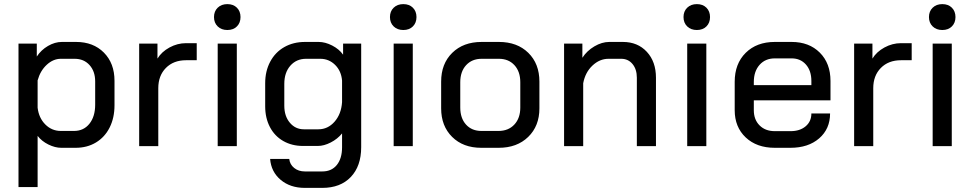

<svg xmlns="http://www.w3.org/2000/svg" viewBox="-20 -711 4738 934"><path d="M70 -499H159V-436Q180 -468 213.5 -487.5Q247 -507 281 -507H350Q434 -507 485.5 -455Q537 -403 537 -318V-199Q537 -138 513.5 -91Q490 -44 447 -18Q404 8 348 8H278Q248 8 215.5 -8Q183 -24 163 -50V199H70ZM340 -74Q387 -74 415 -109Q443 -144 443 -202V-315Q443 -364 415.5 -394.5Q388 -425 343 -425H276Q239 -425 207.5 -396Q176 -367 163 -320V-187Q169 -137 200.5 -105.5Q232 -74 276 -74Z M657 -499H746V-426Q766 -459 804.5 -480Q843 -501 885 -501H937V-418H885Q824 -418 787 -380.5Q750 -343 750 -282V0H657Z M1021 -628Q1021 -656 1039 -673.5Q1057 -691 1086 -691Q1115 -691 1132.5 -673.5Q1150 -656 1150 -628Q1150 -600 1132.5 -582.5Q1115 -565 1086 -565Q1057 -565 1039 -582.5Q1021 -600 1021 -628ZM1039 -499H1132V0H1039Z M1294 62H1387Q1390 89 1411 106Q1432 123 1463 123H1548Q1593 123 1618.5 91.5Q1644 60 1644 5V-62Q1622 -35 1589 -18Q1556 -1 1526 -1H1454Q1400 -1 1358 -25Q1316 -49 1293 -93Q1270 -137 1270 -194V-306Q1270 -365 1294.5 -411Q1319 -457 1363 -482Q1407 -507 1464 -507H1530Q1562 -507 1596 -489.5Q1630 -472 1649 -445V-499H1737V5Q1737 97 1686.5 150Q1636 203 1548 203H1463Q1392 203 1345.5 164Q1299 125 1294 62ZM1529 -82Q1575 -82 1607.5 -119Q1640 -156 1644 -214V-319Q1640 -366 1610 -395.5Q1580 -425 1538 -425H1469Q1422 -425 1392.5 -391.5Q1363 -358 1363 -303V-197Q1363 -146 1390 -114Q1417 -82 1458 -82Z M1877 -628Q1877 -656 1895 -673.5Q1913 -691 1942 -691Q1971 -691 1988.5 -673.5Q2006 -656 2006 -628Q2006 -600 1988.5 -582.5Q1971 -565 1942 -565Q1913 -565 1895 -582.5Q1877 -600 1877 -628ZM1895 -499H1988V0H1895Z M2126 -184V-314Q2126 -401 2180 -454Q2234 -507 2323 -507H2407Q2496 -507 2550 -454Q2604 -401 2604 -314V-184Q2604 -98 2549.5 -45Q2495 8 2406 8H2321Q2233 8 2179.5 -45Q2126 -98 2126 -184ZM2405 -74Q2453 -74 2482 -105Q2511 -136 2511 -188V-311Q2511 -363 2482.5 -394Q2454 -425 2407 -425H2323Q2276 -425 2247.5 -394Q2219 -363 2219 -311V-188Q2219 -136 2247 -105Q2275 -74 2322 -74Z M2724 -499H2813V-430Q2835 -464 2871.5 -485.5Q2908 -507 2944 -507H3010Q3082 -507 3126.5 -459Q3171 -411 3171 -333V0H3078V-333Q3078 -374 3057 -399.5Q3036 -425 3002 -425H2940Q2897 -425 2862 -392Q2827 -359 2817 -306V0H2724Z M3305 -628Q3305 -656 3323 -673.5Q3341 -691 3370 -691Q3399 -691 3416.5 -673.5Q3434 -656 3434 -628Q3434 -600 3416.5 -582.5Q3399 -565 3370 -565Q3341 -565 3323 -582.5Q3305 -600 3305 -628ZM3323 -499H3416V0H3323Z M3554 -175V-313Q3554 -401 3607.5 -454Q3661 -507 3749 -507H3831Q3916 -507 3968 -455Q4020 -403 4020 -317V-223H3647V-175Q3647 -129 3675 -101Q3703 -73 3749 -73H3826Q3871 -73 3899 -96.5Q3927 -120 3927 -159H4018Q4018 -84 3965 -38Q3912 8 3825 8H3749Q3661 8 3607.5 -42.5Q3554 -93 3554 -175ZM3927 -297V-317Q3927 -367 3900.5 -397Q3874 -427 3831 -427H3749Q3703 -427 3675 -395.5Q3647 -364 3647 -312V-297Z M4135 -499H4224V-426Q4244 -459 4282.5 -480Q4321 -501 4363 -501H4415V-418H4363Q4302 -418 4265 -380.5Q4228 -343 4228 -282V0H4135Z M4499 -628Q4499 -656 4517 -673.5Q4535 -691 4564 -691Q4593 -691 4610.5 -673.5Q4628 -656 4628 -628Q4628 -600 4610.5 -582.5Q4593 -565 4564 -565Q4535 -565 4517 -582.5Q4499 -600 4499 -628ZM4517 -499H4610V0H4517Z"/></svg>

Font: Bai Jamjuree Medium
Style: Regular
Weight: 500
Version: Version 1.000; ttfautohint (v1.6)